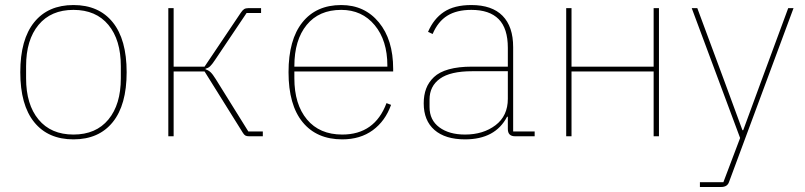

<svg xmlns="http://www.w3.org/2000/svg" viewBox="-20 -538 3178 758"><path d="M425 -55.7Q370.1 12.2 270 12.2Q169.9 12.2 115 -55.7Q60.1 -123.5 60.1 -252.9Q60.1 -382.3 115 -450.2Q169.9 -518.1 270 -518.1Q370.1 -518.1 425 -450.2Q480 -382.3 480 -252.9Q480 -123.5 425 -55.7ZM457 -229V-276.9Q457 -380.4 408 -439.7Q358.9 -499 270 -499Q181.2 -499 132.1 -439.7Q83 -380.4 83 -276.9V-229Q83 -125.5 132.1 -66.2Q181.2 -6.8 270 -6.8Q358.9 -6.8 408 -66.2Q457 -125.5 457 -229Z M644.5 0V-505.9H665.5V-274.9H787.6L930.7 -487.8Q937.5 -498 943.8 -502Q950.2 -505.9 960.4 -505.9H1010.7V-486.8H953.6L828.6 -300.8Q816.9 -283.2 809.3 -276.1Q801.8 -269 791.5 -267.1V-264.2Q802.2 -261.2 811 -253.2Q819.8 -245.1 831.5 -226.1L960.4 -19H1017.6V0H963.4Q954.1 0 948.7 -2.9Q943.4 -5.9 938.5 -14.2L787.6 -255.9H665.5V0Z M1331.1 12.2Q1230.5 12.2 1174.8 -55.7Q1119.1 -123.5 1119.1 -252.9Q1119.1 -381.3 1173.8 -449.7Q1228.5 -518.1 1327.1 -518.1Q1419.4 -518.1 1475.8 -449.7Q1532.2 -381.3 1532.2 -266.1V-255.9H1142.1V-229Q1142.1 -126 1191.9 -66.4Q1241.7 -6.8 1331.1 -6.8Q1459.5 -6.8 1505.9 -130.9L1523.9 -124Q1501 -60.1 1451.7 -23.9Q1402.3 12.2 1331.1 12.2ZM1142.1 -274.9H1509.3V-278.8Q1509.3 -378.4 1459.2 -438.7Q1409.2 -499 1327.1 -499Q1239.3 -499 1190.7 -439.5Q1142.1 -379.9 1142.1 -276.9Z M1815.9 12.2Q1737.8 12.2 1695.3 -24.9Q1652.8 -62 1652.8 -129.9Q1652.8 -162.6 1662.4 -188Q1671.9 -213.4 1693.1 -233.6Q1714.4 -253.9 1752.2 -264.4Q1790 -274.9 1842.8 -274.9H1984.9V-349.1Q1984.9 -425.8 1948.7 -462.4Q1912.6 -499 1840.8 -499Q1783.2 -499 1746.1 -476.1Q1709 -453.1 1688 -403.8L1669.9 -412.1Q1691.9 -463.9 1732.7 -491Q1773.4 -518.1 1840.8 -518.1Q1922.4 -518.1 1964.1 -475.6Q2005.9 -433.1 2005.9 -352.1V-19H2090.8V0H2013.7Q1984.9 0 1984.9 -28.8V-77.1H1981.9Q1935.5 12.2 1815.9 12.2ZM1815.9 -6.8Q1887.7 -6.8 1936.3 -43.7Q1984.9 -80.6 1984.9 -147.9V-256.8H1843.8Q1757.8 -256.8 1716.8 -227.3Q1675.8 -197.8 1675.8 -145V-115.2Q1675.8 -64 1714.4 -35.4Q1752.9 -6.8 1815.9 -6.8Z M2215.3 0V-505.9H2236.3V-274.9H2560.5V-505.9H2581.5V0H2560.5V-255.9H2236.3V0Z M2743.2 200.2V181.2H2835.9L2901.9 6.8L2710.9 -505.9H2732.9L2838.9 -220.2L2911.1 -23.9H2914.1L2983.9 -213.9L3091.8 -505.9H3112.8L2857.9 181.2Q2851.1 200.2 2827.1 200.2Z"/></svg>

Font: Anuphan Thin
Style: Regular
Weight: 250
Designer: Mike Abbink, Paul van der Laan, Pieter van Rosmalen, Mint Tantisuwanna
Foundry: Bold Monday; Cadson Demak
Version: Version 3.002;hotconv 1.0.109;makeotfexe 2.5.65596